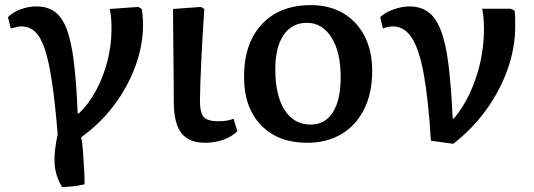

<svg xmlns="http://www.w3.org/2000/svg" viewBox="-20 -543 2083 749"><path d="M222 186Q196 143 193 96Q190 49 205 -19Q195 -140 183 -221.5Q171 -303 155 -351Q139 -399 116.5 -419.5Q94 -440 63 -440Q51 -440 22 -432L11 -476Q29 -495 60 -506.5Q91 -518 122 -518Q164 -518 193 -497.5Q222 -477 240 -430Q258 -383 268 -302.5Q278 -222 283 -101H288Q327 -138 355.5 -191.5Q384 -245 399.5 -306.5Q415 -368 415 -429Q415 -453 413.5 -472Q412 -491 408 -508L520 -516L533 -508Q535 -497 536.5 -480.5Q538 -464 538 -446Q538 -365 507.5 -283Q477 -201 423 -130Q369 -59 297 -8Q301 13 303.5 45Q306 77 308 112Q310 147 310 176Q289 181 263.5 184Q238 187 222 186Z M780 14Q717 14 687.5 -24Q658 -62 658 -145Q658 -178 657.5 -228Q657 -278 656.5 -332.5Q656 -387 655.5 -434Q655 -481 655 -508L764 -516L777 -508Q774 -467 771 -415Q768 -363 765.5 -311Q763 -259 761.5 -216Q760 -173 760 -149Q760 -103 775 -86.5Q790 -70 831 -70Q870 -70 891 -80L906 -31Q885 -10 851.5 2Q818 14 780 14Z M1178 14Q1064 14 998 -55Q932 -124 932 -243Q932 -374 1001.5 -448.5Q1071 -523 1193 -523Q1266 -523 1319.5 -491Q1373 -459 1402.5 -401.5Q1432 -344 1432 -266Q1432 -181 1401 -118Q1370 -55 1313 -20.5Q1256 14 1178 14ZM1192 -57Q1248 -57 1278.5 -105Q1309 -153 1309 -243Q1309 -340 1273 -397Q1237 -454 1177 -454Q1119 -454 1086.5 -406.5Q1054 -359 1054 -273Q1054 -170 1090.5 -113.5Q1127 -57 1192 -57Z M1748 18 1661 6Q1651 -156 1633 -254Q1615 -352 1586 -396Q1557 -440 1513 -440Q1494 -440 1474 -432L1463 -476Q1481 -494 1514.5 -506Q1548 -518 1577 -518Q1620 -518 1650 -496.5Q1680 -475 1699.5 -425.5Q1719 -376 1729.5 -291.5Q1740 -207 1746 -81H1751Q1787 -124 1813.5 -181Q1840 -238 1854 -301.5Q1868 -365 1868 -429Q1868 -474 1861 -509H1972L1987 -502Q1989 -492 1989.5 -480.5Q1990 -469 1990 -442Q1990 -357 1960.5 -273.5Q1931 -190 1877 -115Q1823 -40 1748 18Z"/></svg>

Font: Literata 12pt Medium
Style: Regular
Weight: 500
Designer: Latin by Veronika Burian and Jose Scaglione. Greek by Irene Vlachou. Cyrillic by Vera Evstafieva.
Foundry: TypeTogether
Version: Version 3.002